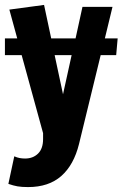

<svg xmlns="http://www.w3.org/2000/svg" viewBox="-22 -592 498 780"><path d="M12 155 36 43Q47 48 57.5 50Q68 52 80 52Q112 52 132.5 32Q153 12 153 -27V-51L66 -368H-2V-436H48L16 -553L157 -572L186 -436H285L313 -564H435L404 -436H456L450 -368H387L299 -7Q278 78 227 123Q176 168 92 168Q66 168 49 165Q32 162 12 155ZM234 -209 269 -368H200Z"/></svg>

Font: Freeman
Style: Regular
Weight: 400
Designer: Vernon Adams, Aoife Mooney, Rodrigo Fuenzalida
Foundry: Rodrigo Fuenzalida
Version: Version 1.000; ttfautohint (v1.8.4.7-5d5b)